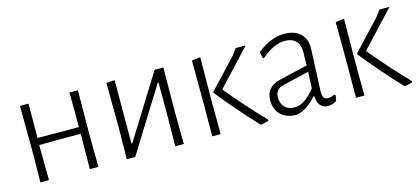

<svg xmlns="http://www.w3.org/2000/svg" viewBox="-46 -779 2411 1103"><g transform="rotate(-15 1159.5 -227.0)"><path d="M91 0 93 -195 91 -455H142L141 -251L263 -250H387L386 -455H436L434 -198L436 0H385L387 -195V-210H261L140 -209V-198L142 0Z M605 0 607 -195 605 -454 655 -457 654 -80H659L892 -455H944L942 -199L944 0H893L895 -192V-378H890L655 0Z M1113 0 1114 -195 1113 -451 1164 -457 1162 -198 1163 0ZM1434 -455 1238 -245Q1344 -117 1448 -10V-3Q1440 1 1404 8L1398 6Q1280 -120 1185 -239V-245L1347 -418L1374 -455Z M1663 -462Q1724 -462 1758 -431Q1792 -400 1792 -345Q1792 -330 1786.5 -216Q1781 -102 1781 -87Q1781 -61 1788.5 -50.5Q1796 -40 1814 -40Q1832 -40 1852 -50L1859 -45L1853 -12Q1829 3 1802 4Q1742 2 1739 -71H1734Q1677 -6 1616 6Q1556 6 1522 -25.5Q1488 -57 1488 -113Q1488 -194 1576 -214L1742 -253L1744 -334Q1744 -377 1721 -399.5Q1698 -422 1656 -422Q1592 -422 1516 -357L1510 -360L1502 -397Q1584 -462 1663 -462ZM1741 -216 1586 -179Q1535 -167 1535 -119Q1535 -81 1556 -59.5Q1577 -38 1614 -38Q1675 -38 1737 -119Z M1968 0 1969 -195 1968 -451 2019 -457 2017 -198 2018 0ZM2289 -455 2093 -245Q2199 -117 2303 -10V-3Q2295 1 2259 8L2253 6Q2135 -120 2040 -239V-245L2202 -418L2229 -455Z"/></g></svg>

Font: Alegreya Sans SC Light
Style: Regular
Weight: 300
Designer: Juan Pablo del Peral
Foundry: Huerta Tipografica
Version: Version 2.007